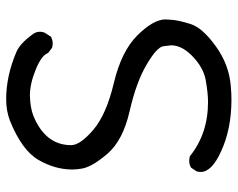

<svg xmlns="http://www.w3.org/2000/svg" viewBox="-94 -665 771 623"><g transform="rotate(-90 291.5 -353.5)"><path d="M280 12Q184 12 111 -22Q45 -52 45 -88Q45 -94 47 -101L59 -119Q69 -125 81 -125Q88 -125 96 -123Q169 -64 272 -64Q301 -64 343 -71.5Q385 -79 423 -117Q456 -150 456 -184Q456 -188 453 -209Q450 -230 393 -263.5Q336 -297 242 -318.5Q148 -340 105 -389.5Q62 -439 56 -473Q53 -489 53 -505Q53 -560 84 -614Q115 -668 212 -707Q244 -719 281 -719Q356 -719 434 -686Q462 -674 491 -634Q500 -623 500 -609Q500 -602 497 -594L484 -574Q474 -568 462 -568Q456 -568 448 -570L431 -583Q424 -604 377.5 -623Q331 -642 293 -642Q254 -641 228 -631Q132 -592 132 -508Q132 -479 181.5 -436.5Q231 -394 334 -369.5Q437 -345 488.5 -293Q540 -241 540 -202Q540 -200 538.5 -179.5Q537 -159 525 -120.5Q513 -82 452.5 -38.5Q392 5 322 10Q301 12 280 12Z"/></g></svg>

Font: Xiaolai SC
Style: Regular
Weight: 400
Designer: Nozomi Seto 瀬戸のぞみ
Version: Version 3.11;December 4, 2020;FontCreator 13.0.0.2613 64-bit